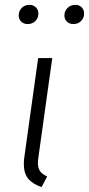

<svg xmlns="http://www.w3.org/2000/svg" viewBox="-20 -762 366 790"><path d="M139 -122Q136 -104 136 -92Q136 -70 145 -57.5Q154 -45 174 -36L151 8Q112 -6 95 -28Q78 -50 78 -88Q78 -103 81 -122L137 -523H195ZM57 -698Q57 -717 69.5 -729.5Q82 -742 101 -742Q117 -742 127.5 -732Q138 -722 138 -706Q138 -688 125.5 -675.5Q113 -663 94 -663Q78 -663 67.5 -673Q57 -683 57 -698ZM245 -698Q245 -717 258 -729.5Q271 -742 290 -742Q306 -742 316 -732Q326 -722 326 -706Q326 -688 313.5 -675.5Q301 -663 282 -663Q266 -663 255.5 -673Q245 -683 245 -698Z"/></svg>

Font: Fira Sans Light
Style: Italic
Weight: 300
Italic angle: -8°
Designer: bBox Type GmbH & Carrois Corporate GbR & Edenspiekermann AG
Foundry: bBox Type GmbH & Carrois Corporate GbR & Edenspiekermann AG
Version: Version 4.301